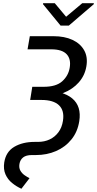

<svg xmlns="http://www.w3.org/2000/svg" viewBox="-20 -952 602 1191"><path d="M165 -727.5H311.5Q380.4 -727.5 429.7 -704.6Q479 -681.6 502.4 -639.4Q525.9 -597.2 515.6 -539.1Q505.9 -482.9 468.5 -440.7Q431.2 -398.4 372.8 -375.2Q314.5 -352.1 242.2 -352.1H170.4L180.2 -413.6H251Q328.1 -413.6 366 -447.8Q403.8 -481.9 412.1 -530.3Q421.9 -585 393.6 -615.5Q365.2 -646 298.3 -646H150.9ZM177.2 -390.1H247.6Q370.1 -390.1 428.2 -341.3Q486.3 -292.5 471.7 -200.2Q461.4 -134.3 423.3 -87.2Q385.3 -40 328.1 -15.1Q271 9.8 202.6 9.8H177.7Q142.1 9.8 123.5 24.4Q105 39.1 100.6 64.9Q96.7 89.4 106.4 106.4Q116.2 123.5 132.3 134.8Q148.4 146 163.1 153.3L112.8 218.8Q82 205.1 55.2 183.3Q28.3 161.6 14.2 129.9Q0 98.1 6.3 55.7Q16.6 -10.7 68.6 -41.3Q120.6 -71.8 194.8 -71.8H215.3Q255.9 -71.8 288.3 -87.2Q320.8 -102.5 342.5 -131.8Q364.3 -161.1 370.6 -203.1Q380.4 -266.1 345.9 -299.1Q311.5 -332 236.8 -332H167ZM319.8 -932.1 390.1 -848.1 490.2 -932.1H562V-926.3L406.7 -793H356L246.6 -926.3L247.6 -932.1Z"/></svg>

Font: Adwaita Sans
Style: Italic
Weight: 400
Italic angle: -9.39999°
Designer: Rasmus Andersson
Foundry: rsms
Version: Version 4.001;git-9221beed3